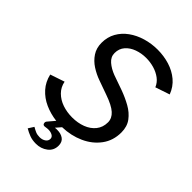

<svg xmlns="http://www.w3.org/2000/svg" viewBox="-247 -791 1085 1085"><g transform="rotate(45 296.0 -248.5)"><path d="M246 183Q217 183 194.5 174.5Q172 166 152 154L173 121Q188 130 202 136Q216 142 235 142Q255 142 270 132Q285 122 285 105Q285 91 271.5 83.5Q258 76 240 76Q236 76 230 76.5Q224 77 219 78Q201 82 197.5 70Q194 58 202 50L236 10Q186 4 142.5 -15.5Q99 -35 68.5 -69Q38 -103 27 -151L113 -180Q120 -143 145.5 -117.5Q171 -92 207.5 -79.5Q244 -67 286 -67Q330 -67 367 -81Q404 -95 426.5 -123Q449 -151 449 -191Q449 -223 422 -247.5Q395 -272 332 -294L248 -324Q211 -337 178.5 -358Q146 -379 125.5 -410Q105 -441 105 -483Q105 -529 125.5 -565.5Q146 -602 181.5 -627.5Q217 -653 262.5 -666.5Q308 -680 357 -680Q407 -680 452.5 -666Q498 -652 532.5 -623Q567 -594 584 -549L498 -520Q487 -547 463 -565Q439 -583 408 -592Q377 -601 344 -601Q307 -601 273.5 -589Q240 -577 219 -553Q198 -529 198 -494Q198 -463 223.5 -441Q249 -419 286 -405L374 -374Q418 -358 456.5 -336.5Q495 -315 519 -283Q543 -251 543 -204Q543 -139 507.5 -91Q472 -43 413.5 -16.5Q355 10 285 12L258 43Q264 42 269 42Q274 42 277 42Q306 42 325.5 56Q345 70 345 100Q345 138 315.5 160.5Q286 183 246 183Z"/></g></svg>

Font: Atkinson Hyperlegible Next
Style: Italic
Weight: 400
Italic angle: -12°
Designer: Elliott Scott, Megan Eiswerth, Linus Boman, Theodore Petrosky, Letters from Sweden
Foundry: Applied Design Works, Letters from Sweden
Version: Version 2.001